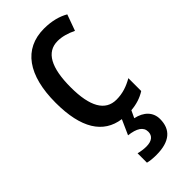

<svg xmlns="http://www.w3.org/2000/svg" viewBox="-249 -604 898 898"><g transform="rotate(-45 200.0 -155.0)"><path d="M336 133C336 88 305 56 253 45L270 9C306 6 338 -4 366 -22V-107C331 -87 297 -75 256 -75C182 -75 145 -140 145 -267C145 -397 181 -464 255 -464C284 -464 315 -455 346 -440L375 -520C344 -538 303 -550 251 -550C116 -550 44 -447 44 -266C44 -98 101 -8 209 7L176 81C227 87 255 104 255 136C255 164 235 179 199 179C183 179 163 176 148 172V234C163 238 182 240 205 240C294 240 336 202 336 133Z"/></g></svg>

Font: Noto Sans Sinhala Condensed Medium
Style: Regular
Weight: 500
Width: 3
Designer: Jelle Bosma - Monotype Design Team
Foundry: Monotype Imaging Inc.
Version: Version 2.006